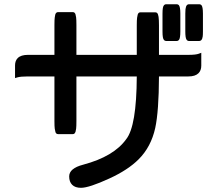

<svg xmlns="http://www.w3.org/2000/svg" viewBox="-20 -813 1040 904"><path d="M745.1 -749Q745.1 -765.6 746.8 -775.4Q748.5 -785.2 752.7 -789.1Q756.8 -793 761.7 -793H812.5Q817.4 -793 821.8 -789.1Q829.1 -781.2 829.1 -749V-665Q829.1 -634.3 823.2 -626Q818.8 -620.1 812.5 -620.1H761.7Q756.8 -620.1 752.7 -624Q748.5 -627.9 746.8 -637.9Q745.1 -647.9 745.1 -665ZM852.5 -749Q852.5 -763.7 853.3 -768.8Q854 -773.9 854.5 -775.4Q856 -785.2 860.1 -789.1Q864.3 -793 869.1 -793H918.9Q923.8 -793 928.2 -789.1Q935.5 -781.2 935.5 -749V-665Q935.5 -647.9 934.3 -640.6Q933.1 -633.3 931.6 -629.9Q930.2 -626.5 928.2 -624.5Q923.8 -620.1 918.9 -620.1H869.1Q862.3 -620.1 857.9 -627Q852.5 -635.3 852.5 -665ZM339.8 -554.7H624V-693.4Q624 -719.7 625.5 -729.7Q627 -739.7 628.4 -744.4Q629.9 -749 632.8 -752Q635.7 -754.9 640.6 -754.9H711.9Q716.8 -754.9 720.2 -751.5Q724.6 -746.6 726.6 -733.4Q728.5 -719.7 728.5 -693.4V-554.7H867.2Q901.9 -554.7 916 -560.1L927.7 -564.5V-503.9Q927.7 -481.4 914.6 -468.3Q899.4 -453.1 867.2 -453.1H728.5Q728 -290 710.9 -210.4Q691.4 -121.6 632.8 -63Q582.5 -12.7 495.1 27.3Q399.4 71.3 361.3 71.3Q334 71.3 319.8 57.1Q305.7 43 305.7 17.6Q305.7 -20.5 371.6 -37.6Q516.1 -76.2 574.2 -157.7Q623 -218.8 624 -453.1H339.8V-243.2Q339.8 -216.8 338.4 -206.8Q336.9 -196.8 335.4 -191.9Q332.5 -184.1 326.7 -182.1Q324.7 -181.6 323.2 -181.6H252.9Q248 -181.6 245.1 -184.6Q242.2 -187.5 241.2 -190.9Q239.3 -196.8 237.8 -206.8Q236.3 -216.8 236.3 -243.2V-453.1H111.3Q76.7 -453.1 62 -448.7L50.8 -445.3V-504.9Q50.8 -526.9 63.5 -539.6Q78.6 -554.7 111.3 -554.7H236.3V-695.3Q236.3 -720.7 237.8 -731Q239.3 -741.2 240.2 -744.4Q241.2 -747.6 242.2 -749.3Q243.2 -751 244.6 -752.4Q248 -755.9 252.9 -755.9H323.2Q328.1 -755.9 331.1 -752.9Q334 -750 335.4 -745.6Q336.9 -741.2 338.4 -731Q339.8 -720.7 339.8 -695.3Z"/></svg>

Font: YuPearl-SemiBold
Style: SemiBold
Weight: 600
Designer: Max Yao
Foundry: Max-Everyday
Version: Version 1.011; ttfautohint (v1.8.3)